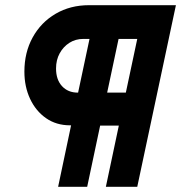

<svg xmlns="http://www.w3.org/2000/svg" viewBox="-20 -720 698 740"><path d="M204 0 254 -237H250Q197 -237 157.5 -264.5Q118 -292 96 -339Q74 -386 74 -444Q74 -518 106 -576Q138 -634 194.5 -667Q251 -700 323 -700H658L509 0H388L438 -236H366L316 0ZM465 -363 509 -570H437L393 -363ZM280 -363H281L325 -570H301Q271 -570 247.5 -555Q224 -540 210 -514.5Q196 -489 196 -456Q196 -413 219 -388Q242 -363 280 -363Z"/></svg>

Font: Red Hat Mono
Style: Italic
Weight: 400
Italic angle: -12°
Monospace: yes
Designer: Pentagram, MCKL
Foundry: MCKL
Version: Version 1.030